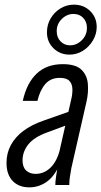

<svg xmlns="http://www.w3.org/2000/svg" viewBox="-20 -796 436 826"><path d="M218 0Q218 -14 221 -35Q224 -56 228 -80H221L287 -371Q292 -392 291.5 -413Q291 -434 279 -447.5Q267 -461 237 -461Q198 -461 175 -434.5Q152 -408 141 -362H78Q95 -439 138 -479.5Q181 -520 250 -520Q306 -520 330.5 -496Q355 -472 358 -434.5Q361 -397 352 -358L287 -73Q283 -52 280.5 -34Q278 -16 278 0ZM106 10Q61 10 34.5 -17.5Q8 -45 8 -95Q8 -137 26.5 -171.5Q45 -206 80 -232.5Q115 -259 167 -277L289 -320L276 -261L182 -226Q127 -206 102 -175Q77 -144 77 -106Q77 -77 92.5 -62.5Q108 -48 133 -48Q171 -48 199 -76.5Q227 -105 239 -158L231 -77Q210 -33 177.5 -11.5Q145 10 106 10ZM279 -561Q238 -561 210 -588.5Q182 -616 182 -657Q182 -690 198 -717Q214 -744 240.5 -760Q267 -776 298 -776Q340 -776 368 -748.5Q396 -721 396 -680Q396 -649 379.5 -621.5Q363 -594 336.5 -577.5Q310 -561 279 -561ZM281 -601Q310 -601 332 -623Q354 -645 354 -676Q354 -702 338 -719Q322 -736 296 -736Q268 -736 246 -714.5Q224 -693 224 -662Q224 -635 240.5 -618Q257 -601 281 -601Z"/></svg>

Font: Instrument Sans Condensed
Style: Italic
Weight: 400
Width: 3
Italic angle: -13°
Designer: Rodrigo Fuenzalida
Foundry: fragTYPE
Version: Version 1.000;gftools[0.9.28]